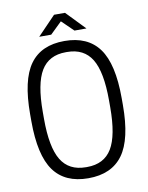

<svg xmlns="http://www.w3.org/2000/svg" viewBox="-102 -1022 852 1105"><g transform="rotate(-10 324.5 -469.5)"><path d="M57 -370V-410Q57 -610 122.5 -700.5Q188 -791 324 -791Q460 -791 526 -700.5Q592 -610 592 -410V-370Q592 -170 526 -79.5Q460 11 324 11Q188 11 122.5 -79.5Q57 -170 57 -370ZM321 -54H328Q427 -54 472.5 -129Q518 -204 518 -370V-410Q518 -576 472.5 -651Q427 -726 328 -726H321Q222 -726 176.5 -651Q131 -576 131 -410V-370Q131 -204 176.5 -129Q222 -54 321 -54ZM256 -840H186L292 -950H356L462 -840H392L324 -906Z"/></g></svg>

Font: Cooper Hewitt
Style: Book
Weight: 705
Designer: Village Type and Design LLC
Foundry: Cooper Hewitt Smithsonian Design Museum
Version: 1.000; ttfautohint (v1.8.1)